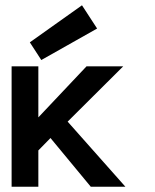

<svg xmlns="http://www.w3.org/2000/svg" viewBox="-20 -706 586 726"><path d="M454.1 0H323.2L170.9 -184.1L125 -137.2V0H23.9V-455.1H125V-262.2L307.1 -455.1H445.8L235.8 -246.1ZM347.2 -598.1 136.2 -479 92.8 -545.9 290 -686Z"/></svg>

Font: Anonymous Pro
Style: Bold
Weight: 700
Monospace: yes
Designer: Mark Simonson
Version: Version 1.003